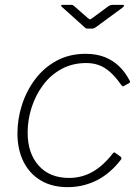

<svg xmlns="http://www.w3.org/2000/svg" viewBox="-20 -762 577 792"><path d="M333 -540Q378 -540 412 -526.5Q446 -513 471 -489Q496 -465 514 -431Q517 -427 516.5 -424.5Q516 -422 514 -420L489 -406Q487 -405 484.5 -407Q482 -409 479 -413Q456 -446 433.5 -465.5Q411 -485 387.5 -493.5Q364 -502 336 -502Q279 -502 234 -477.5Q189 -453 158 -411.5Q127 -370 110.5 -319Q94 -268 94 -215Q94 -130 139.5 -79Q185 -28 265 -28Q317 -28 361.5 -53Q406 -78 446 -130Q452 -136 456 -131L477 -116Q479 -115 480.5 -111.5Q482 -108 480 -105Q458 -76 432.5 -54Q407 -32 379 -18Q351 -4 321 3Q291 10 259 10Q195 10 148.5 -17.5Q102 -45 77 -95Q52 -145 52 -212Q52 -271 70.5 -329Q89 -387 125 -435Q161 -483 213.5 -511.5Q266 -540 333 -540ZM428 -737Q433 -740 436.5 -741Q440 -742 444 -742H485Q491 -742 491.5 -739Q492 -736 486 -731L377 -651Q374 -649 370 -646.5Q366 -644 360 -644H342Q335 -644 331.5 -647Q328 -650 324 -654L236 -733Q232 -737 232 -739.5Q232 -742 237 -742H274Q279 -742 281.5 -740.5Q284 -739 288 -735L343 -687Q351 -681 352.5 -682Q354 -683 363 -689Z"/></svg>

Font: Libre Franklin Thin Thin
Style: Italic
Weight: 250
Italic angle: -8°
Version: Version 3.000